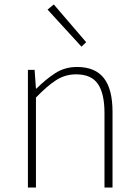

<svg xmlns="http://www.w3.org/2000/svg" viewBox="-20 -840 620 860"><path d="M105 0V-527H135L141 -443H143Q184 -484 227 -512Q270 -540 325 -540Q406 -540 445 -490.5Q484 -441 484 -339V0H448V-334Q448 -421 418.5 -464Q389 -507 321 -507Q272 -507 231.5 -481Q191 -455 141 -403V0ZM345 -631 193 -797 221 -820 366 -651Z"/></svg>

Font: Noto Sans TC Thin
Style: Regular
Weight: 100
Designer: Ryoko NISHIZUKA 西塚涼子 (kana, bopomofo & ideographs); Paul D. Hunt (Latin, Greek & Cyrillic); Sandoll Communications 산돌커뮤니
Foundry: Adobe
Version: Version 2.004-H2;hotconv 1.0.118;makeotfexe 2.5.65603